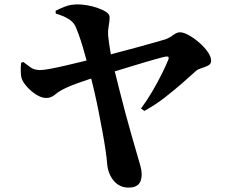

<svg xmlns="http://www.w3.org/2000/svg" viewBox="-20 -801 1040 874"><path d="M566 53Q524 53 498 22Q472 -9 468 -53Q466 -80 460.5 -117.5Q455 -155 447 -198.5Q439 -242 430 -288Q421 -334 410.5 -380Q400 -426 389 -467Q382 -496 373.5 -528Q365 -560 356 -590Q347 -620 338 -644.5Q329 -669 322 -684Q312 -703 289 -716.5Q266 -730 234 -739L233 -752Q257 -764 280 -772.5Q303 -781 335 -781Q352 -781 376.5 -777Q401 -773 424 -765Q447 -757 463 -746.5Q479 -736 479 -723Q479 -705 475 -684Q471 -663 472 -641Q473 -628 476.5 -603.5Q480 -579 485 -551Q490 -523 497 -498Q510 -445 524 -390Q538 -335 551.5 -284Q565 -233 577.5 -190Q590 -147 598 -119Q602 -104 608 -84.5Q614 -65 619.5 -44.5Q625 -24 625 -8Q625 23 610.5 38Q596 53 566 53ZM622 -307Q650 -345 674.5 -387Q699 -429 717.5 -466.5Q736 -504 746 -529Q750 -539 746 -542Q742 -545 732 -543Q717 -540 693 -533Q669 -526 639 -517.5Q609 -509 576 -498.5Q543 -488 509 -478Q475 -468 444 -459Q415 -450 384.5 -440Q354 -430 328 -420.5Q302 -411 287 -404Q251 -388 232 -371.5Q213 -355 191 -355Q170 -355 147 -369Q124 -383 105.5 -403Q87 -423 80 -440Q75 -453 74.5 -474Q74 -495 76 -515L86 -519Q105 -505 119.5 -494Q134 -483 161 -482Q177 -482 207 -487.5Q237 -493 276 -502Q315 -511 355.5 -521Q396 -531 434 -540Q467 -549 512 -561Q557 -573 602 -585Q647 -597 683 -607.5Q719 -618 733 -622Q752 -629 768.5 -641.5Q785 -654 799 -654Q816 -654 840 -640.5Q864 -627 887 -607Q910 -587 925.5 -565Q941 -543 941 -524Q941 -510 928 -503Q915 -496 899 -491.5Q883 -487 873 -479Q848 -456 812 -424.5Q776 -393 732 -358.5Q688 -324 637 -296Z"/></svg>

Font: Noto Serif JP ExtraLight ExtraBold
Style: Regular
Weight: 800
Version: Version 2.003-H1;hotconv 1.1.1;makeotfexe 2.6.0